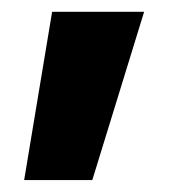

<svg xmlns="http://www.w3.org/2000/svg" viewBox="-20 -94 328 322"><path d="M134.8 208H20.5L67.4 -74.2H221.7Z"/></svg>

Font: Pretendard GOV ExtraBold
Style: Regular
Weight: 800
Designer: Base glyphs from Inter by Rasmus Andersson; Hangeul glyphs from Noto Sans CJK(Source Han Sans) by Jang Soo-young and Kan
Foundry: Kil Hyung-jin
Version: Version 1.309